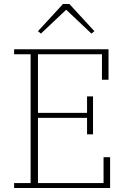

<svg xmlns="http://www.w3.org/2000/svg" viewBox="-20 -946 634 966"><path d="M51 -25H134V-673H51V-698H526V-545H493V-673H171V-378H418V-461H448V-270H418V-353H171V-25H501V-155H534V0H51ZM171 -789 297 -926H329L455 -789L440 -777L313 -897L186 -777Z"/></svg>

Font: IBM Plex Serif ExtraLight
Style: Regular
Weight: 200
Designer: Mike Abbink, Paul van der Laan, Pieter van Rosmalen
Foundry: Bold Monday
Version: Version 2.5